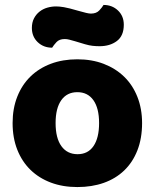

<svg xmlns="http://www.w3.org/2000/svg" viewBox="-20 -741 626 777"><path d="M555 -243Q555 -181 536 -132.5Q517 -84 482.5 -51Q448 -18 400 -1Q352 16 293 16Q234 16 186 -2Q138 -20 103.5 -53.5Q69 -87 50 -135Q31 -183 31 -243Q31 -302 50 -350Q69 -398 103.5 -431.5Q138 -465 186 -483Q234 -501 293 -501Q352 -501 400 -482.5Q448 -464 482.5 -430.5Q517 -397 536 -349Q555 -301 555 -243ZM205 -243Q205 -182 228.5 -149.5Q252 -117 294 -117Q336 -117 358.5 -150Q381 -183 381 -243Q381 -303 358 -335.5Q335 -368 293 -368Q251 -368 228 -335.5Q205 -303 205 -243ZM298 -697Q316 -692 328 -689Q340 -686 348 -686Q370 -686 382 -699Q394 -712 399 -721Q434 -721 457.5 -698.5Q481 -676 481 -641Q481 -596 453 -575Q425 -554 383 -554Q369 -554 355 -555.5Q341 -557 324 -562L284 -574Q270 -578 260.5 -580.5Q251 -583 242 -583Q220 -583 208.5 -570.5Q197 -558 191 -548Q156 -548 132.5 -570.5Q109 -593 109 -628Q109 -650 117.5 -666.5Q126 -683 140 -694Q154 -705 171.5 -710Q189 -715 207 -715Q220 -715 238.5 -712Q257 -709 298 -697Z"/></svg>

Font: Baloo Tammudu
Style: Regular
Weight: 400
Designer: Omkar Shende and Ek Type
Foundry: Ek Type
Version: Version 1.443;PS 1.000;hotconv 16.6.51;makeotf.lib2.5.65220;